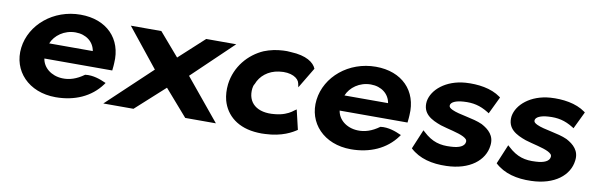

<svg xmlns="http://www.w3.org/2000/svg" viewBox="-42 -833 3642 1184"><g transform="rotate(10 1779.0 -241.0)"><path d="M215 -200H640L641 -210C642 -222 644 -235 644 -247C655 -401 552 -505 389 -505C219 -505 81 -388 63 -241C45 -95 154 23 324 23C442 23 543 -21 606 -107L613 -117L603 -121C581 -131 530 -152 480 -145C433 -111 389 -97 344 -99C274 -102 223 -145 215 -200ZM501 -297H228C249 -349 306 -392 377 -392C444 -392 492 -353 501 -297Z M1177 -492 1020 -348 896 -492H705L898 -251L621 10H810L991 -154L1134 10H1326L1112 -250L1365 -492Z M1510 -242C1511 -252 1514 -262 1520 -271C1539 -322 1587 -363 1654 -372C1730 -383 1777 -353 1783 -321L1788 -297L1866 -427C1851 -464 1803 -499 1706 -503C1690 -505 1671 -505 1656 -504C1616 -502 1577 -494 1539 -479C1447 -439 1372 -353 1358 -241C1354 -205 1356 -171 1364 -140C1389 -49 1466 16 1591 22C1605 23 1622 23 1636 22C1742 18 1803 -19 1831 -38L1802 -161L1790 -153C1785 -149 1779 -145 1775 -142C1756 -129 1722 -113 1675 -109C1563 -96 1499 -151 1510 -242Z M2064 -200H2489L2490 -210C2491 -222 2493 -235 2493 -247C2504 -401 2401 -505 2238 -505C2068 -505 1930 -388 1912 -241C1894 -95 2003 23 2173 23C2291 23 2392 -21 2455 -107L2462 -117L2452 -121C2430 -131 2379 -152 2329 -145C2282 -111 2238 -97 2193 -99C2123 -102 2072 -145 2064 -200ZM2350 -297H2077C2098 -349 2155 -392 2226 -392C2293 -392 2341 -353 2350 -297Z M2543 -48C2601 6 2681 25 2771 22C2917 18 3006 -55 3017 -148C3026 -211 2986 -246 2941 -270C2882 -297 2795 -303 2749 -325C2733 -333 2726 -339 2727 -350C2729 -370 2759 -384 2807 -387C2866 -391 2911 -381 2963 -349L2972 -343L3024 -451L3019 -455C2960 -498 2876 -509 2799 -504C2677 -495 2595 -424 2583 -350C2573 -271 2633 -241 2695 -219C2743 -204 2806 -193 2841 -175C2857 -166 2867 -159 2865 -144C2862 -118 2831 -102 2778 -100C2712 -96 2661 -108 2604 -161L2594 -170Z M3074 -48C3132 6 3212 25 3302 22C3448 18 3537 -55 3548 -148C3557 -211 3517 -246 3472 -270C3413 -297 3326 -303 3280 -325C3264 -333 3257 -339 3258 -350C3260 -370 3290 -384 3338 -387C3397 -391 3442 -381 3494 -349L3503 -343L3555 -451L3550 -455C3491 -498 3407 -509 3330 -504C3208 -495 3126 -424 3114 -350C3104 -271 3164 -241 3226 -219C3274 -204 3337 -193 3372 -175C3388 -166 3398 -159 3396 -144C3393 -118 3362 -102 3309 -100C3243 -96 3192 -108 3135 -161L3125 -170Z"/></g></svg>

Font: Bluebird
Style: SfBdExtObl
Weight: 700
Designer: Jasper
Foundry: Cannot Into Space Fonts
Version: Version 0.98